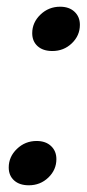

<svg xmlns="http://www.w3.org/2000/svg" viewBox="-20 -542 260 572"><path d="M6 -43Q6 -75 30.5 -98.5Q55 -122 89 -122Q116 -122 132 -107Q148 -92 148 -68Q148 -36 124 -13Q100 10 66 10Q38 10 22 -4.5Q6 -19 6 -43ZM76 -443Q76 -475 100.5 -498.5Q125 -522 159 -522Q186 -522 202 -507Q218 -492 218 -468Q218 -436 194 -413Q170 -390 136 -390Q108 -390 92 -404.5Q76 -419 76 -443Z"/></svg>

Font: Fahkwang
Style: Bold Italic
Weight: 700
Italic angle: -10°
Designer: Suppakit Chalermlarp | Katatrad Co.,Ltd.
Foundry: Cadson Demak Co.,Ltd.
Version: Version 1.000; ttfautohint (v1.6)